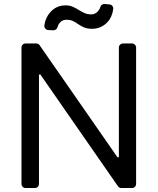

<svg xmlns="http://www.w3.org/2000/svg" viewBox="-20 -946 793 966"><path d="M88.1 -21V-706.7Q88.1 -715.2 94.1 -721.2Q100.1 -727.3 109 -727.3H162.3Q167.6 -727.3 172.2 -725Q176.8 -722.7 179.3 -718.4L571 -154.8H578.1V-706.7Q578.1 -715.2 584.2 -721.2Q590.2 -727.3 599.1 -727.3H644.2Q652.7 -727.3 658.7 -721.2Q664.8 -715.2 664.8 -706.7V-21Q664.8 -12.1 658.7 -6Q652.7 0 644.2 0H590.6Q579.9 0 573.5 -8.9L183.2 -571H176.1V-21Q176.1 -12.1 170.1 -6Q164.1 0 155.5 0H109Q100.1 0 94.1 -6Q88.1 -12.1 88.1 -21ZM203.1 -818.2Q208.5 -857.6 233 -884.6Q263.8 -919 309.7 -919Q329.9 -919 345.5 -912.3Q361.2 -905.5 375.4 -896.3Q389.2 -887.8 404.5 -880.7Q419.7 -873.6 438.9 -873.6Q459.2 -873.6 473 -889.6Q481.9 -899.5 484.7 -910.9Q486.9 -918 492.9 -922.2Q498.9 -926.5 506.4 -925.8L530.9 -923.7Q539.8 -922.9 545.3 -916.2Q550.8 -909.4 549.7 -900.6Q544.4 -859.7 519.9 -833.8Q488.3 -801.1 442.8 -801.1Q419 -801.1 402.7 -808.2Q387.1 -815 374.3 -823.9Q360.8 -833.5 348 -839.8Q334.5 -846.6 313.9 -846.6Q293.3 -846.6 280.2 -831Q272.4 -821.7 269.2 -809.3Q267.4 -802.2 261.4 -797.8Q255.3 -793.3 248.2 -793.7L223 -794.7Q214.1 -795.1 208.1 -802Q202.1 -808.9 203.1 -818.2Z"/></svg>

Font: DeltaSans
Style: Regular
Weight: 400
Designer: Rasmus Andersson
Foundry: rsms
Version: Version 3.012